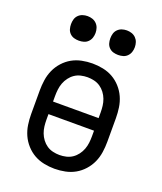

<svg xmlns="http://www.w3.org/2000/svg" viewBox="-137 -822 775 919"><g transform="rotate(20 250.0 -362.5)"><path d="M250 8Q223 8 196 2.5Q169 -3 146 -16Q123 -29 104.5 -49.5Q86 -70 75 -94.5Q64 -119 60 -146Q56 -173 56 -200V-320Q56 -347 60 -374Q64 -401 75 -425.5Q86 -450 104.5 -470.5Q123 -491 146 -504Q169 -517 196 -522.5Q223 -528 250 -528Q277 -528 304 -522.5Q331 -517 354 -504Q377 -491 395.5 -470.5Q414 -450 425 -425.5Q436 -401 440 -374Q444 -347 444 -320V-200Q444 -173 440 -146Q436 -119 425 -94.5Q414 -70 395.5 -49.5Q377 -29 354 -16Q331 -3 304 2.5Q277 8 250 8ZM366 -292V-320Q366 -337 364 -354Q362 -371 356 -387Q350 -403 339.5 -417Q329 -431 315 -440.5Q301 -450 284 -454Q267 -458 250 -458Q233 -458 216 -454Q199 -450 185 -440.5Q171 -431 160.5 -417Q150 -403 144 -387Q138 -371 136 -354Q134 -337 134 -320V-292ZM250 -62Q267 -62 284 -66Q301 -70 315 -79.5Q329 -89 339.5 -103Q350 -117 356 -133Q362 -149 364 -166Q366 -183 366 -200V-228H134V-200Q134 -183 136 -166Q138 -149 144 -133Q150 -117 160.5 -103Q171 -89 185 -79.5Q199 -70 216 -66Q233 -62 250 -62ZM350 -608Q337 -608 325 -611.5Q313 -615 304 -624Q295 -633 291.5 -645Q288 -657 288 -670Q288 -683 291.5 -695Q295 -707 304 -716Q313 -725 325 -729Q337 -733 350 -733Q363 -733 375 -729Q387 -725 396 -716Q405 -707 409 -695Q413 -683 413 -670Q413 -657 409 -645Q405 -633 396 -624Q387 -615 375 -611.5Q363 -608 350 -608ZM150 -608Q137 -608 125 -611.5Q113 -615 104 -624Q95 -633 91.5 -645Q88 -657 88 -670Q88 -683 91.5 -695Q95 -707 104 -716Q113 -725 125 -729Q137 -733 150 -733Q163 -733 175 -729Q187 -725 196 -716Q205 -707 209 -695Q213 -683 213 -670Q213 -657 209 -645Q205 -633 196 -624Q187 -615 175 -611.5Q163 -608 150 -608Z"/></g></svg>

Font: Iosevka Curly
Style: Regular
Weight: 400
Monospace: yes
Designer: Belleve Invis
Foundry: Belleve Invis
Version: Version 22.1.2; ttfautohint (v1.8.4)